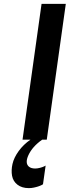

<svg xmlns="http://www.w3.org/2000/svg" viewBox="-20 -720 359 990"><path d="M201.7 230 200.7 230.5Q199.7 231.4 197.5 232.7Q195.3 233.9 192.1 235.4Q189 236.8 184.8 238.5Q180.7 240.2 176 241.7Q171.4 243.2 165.8 244.6Q160.2 246.1 154.3 247.3Q148.4 248.5 141.8 249.3Q135.3 250 128.9 250Q92.8 250 70.1 232.4Q47.4 214.8 42.2 186.5Q37.1 158.2 44.4 125.5Q51.8 92.8 76.4 58.8Q101.1 24.9 137.2 0H96.2L194.3 -700.2H319.3L221.2 0H197.8Q147 35.6 126.5 80.1Q107.9 121.1 128.9 139.2Q140.6 148.9 161.1 148.9Q172.9 148.9 186.5 145.3Q200.2 141.6 208 137.7L215.3 133.8Z"/></svg>

Font: Fivo Sans Med
Style: Regular
Weight: 450
Designer: Alexander Slobzheninov
Foundry: Alexander Slobzheninov
Version: 1.0